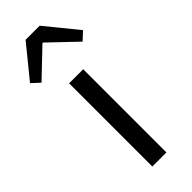

<svg xmlns="http://www.w3.org/2000/svg" viewBox="-305 -857 886 886"><g transform="rotate(-45 138.0 -413.5)"><path d="M92 0V-543H184V0ZM-35 -671 92 -827H184L311 -671L272 -635L140 -761H136L4 -635Z"/></g></svg>

Font: Noto Sans TC Thin
Style: Regular
Weight: 400
Version: Version 2.004-H2;hotconv 1.0.118;makeotfexe 2.5.65603